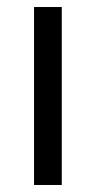

<svg xmlns="http://www.w3.org/2000/svg" viewBox="-20 -527 273 547"><path d="M77 0V-507H156V0Z"/></svg>

Font: Hind Regular
Style: Regular
Weight: 400
Designer: Manushi Parikh, Satya Rajpurohit
Foundry: Indian Type Foundry
Version: Version 1.201;PS 1.0;hotconv 1.0.78;makeotf.lib2.5.61930; tt